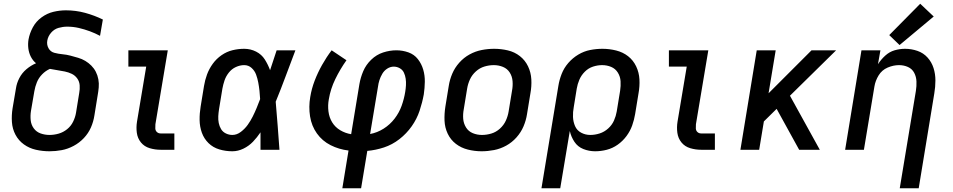

<svg xmlns="http://www.w3.org/2000/svg" viewBox="-20 -798 5080 1023"><path d="M244 8Q276 8 308.5 2Q341 -4 372 -20.5Q403 -37 427 -62.5Q451 -88 464.5 -119Q478 -150 483 -183L500 -288Q504 -310 506 -332Q508 -354 504 -375.5Q500 -397 490.5 -415.5Q481 -434 466.5 -448.5Q452 -463 434.5 -473.5Q417 -484 396.5 -490Q376 -496 355.5 -501.5Q335 -507 313 -509Q291 -511 270 -516.5Q249 -522 238.5 -541Q228 -560 232 -582Q236 -605 252.5 -624Q269 -643 292 -649.5Q315 -656 338 -656Q370 -656 400 -649Q430 -642 458.5 -631.5Q487 -621 513 -607L528 -694Q483 -716 433.5 -729.5Q384 -743 331 -743Q298 -743 264.5 -735Q231 -727 201.5 -705.5Q172 -684 155 -652.5Q138 -621 132 -588Q128 -564 131 -540Q134 -516 144.5 -495.5Q155 -475 172 -461Q144 -449 120.5 -429Q97 -409 83 -382Q69 -355 65 -327L47 -221Q41 -184 43.5 -147.5Q46 -111 62.5 -80Q79 -49 107.5 -28.5Q136 -8 171.5 0Q207 8 244 8ZM244 -79Q219 -79 196.5 -87Q174 -95 160 -114Q146 -133 143.5 -157.5Q141 -182 145 -207L163 -312Q167 -336 176.5 -359.5Q186 -383 204.5 -402Q223 -421 246 -431Q266 -427 286 -424Q306 -421 325.5 -417Q345 -413 362.5 -404.5Q380 -396 391.5 -380Q403 -364 404.5 -343.5Q406 -323 402 -302L385 -197Q381 -173 369.5 -149.5Q358 -126 337.5 -109.5Q317 -93 292.5 -86Q268 -79 244 -79Z M836 0H909V-87H836Q824 -87 816 -94.5Q808 -102 807.5 -113.5Q807 -125 808 -136L874 -530H664V-443H759L710 -150Q705 -120 709 -90.5Q713 -61 731 -39Q749 -17 777.5 -8.5Q806 0 836 0Z M1218 8Q1248 8 1277 -6Q1306 -20 1328 -43Q1350 -66 1368 -93Q1368 -47 1368 0H1469Q1464 -64 1459.5 -128Q1455 -192 1449 -256Q1477 -324 1502.5 -393Q1528 -462 1554 -530H1454Q1436 -477 1419 -424Q1408 -454 1391 -481Q1374 -508 1344.5 -523Q1315 -538 1281 -538Q1250 -538 1219 -530.5Q1188 -523 1160.5 -504Q1133 -485 1113.5 -458Q1094 -431 1083 -401Q1072 -371 1067 -340L1049 -230Q1043 -194 1043.5 -158.5Q1044 -123 1055.5 -91Q1067 -59 1091 -35.5Q1115 -12 1148.5 -2Q1182 8 1218 8ZM1218 -79Q1200 -79 1183.5 -87Q1167 -95 1158 -110Q1149 -125 1145.5 -142.5Q1142 -160 1143 -178.5Q1144 -197 1147 -216L1165 -326Q1169 -348 1176.5 -370Q1184 -392 1199.5 -411.5Q1215 -431 1237 -441Q1259 -451 1281 -451Q1304 -451 1320.5 -436Q1337 -421 1344.5 -400.5Q1352 -380 1356 -358.5Q1360 -337 1362.5 -314.5Q1365 -292 1366 -270Q1357 -246 1347.5 -223Q1338 -200 1326.5 -177Q1315 -154 1300 -133Q1285 -112 1263.5 -95.5Q1242 -79 1218 -79Z M1804 205H1904L1937 6Q1982 2 2026 -12.5Q2070 -27 2108 -56.5Q2146 -86 2173.5 -125Q2201 -164 2215.5 -207.5Q2230 -251 2238 -295Q2243 -329 2243.5 -362.5Q2244 -396 2235 -427Q2226 -458 2206.5 -483Q2187 -508 2156 -519Q2125 -530 2092 -530Q2057 -530 2021.5 -518.5Q1986 -507 1958 -480Q1930 -453 1915.5 -419Q1901 -385 1895 -350L1851 -83Q1820 -88 1793 -104Q1766 -120 1750 -146Q1734 -172 1730 -204.5Q1726 -237 1732 -269Q1741 -324 1766.5 -376.5Q1792 -429 1826 -477L1747 -530Q1719 -493 1696 -452Q1673 -411 1656.5 -368Q1640 -325 1633 -281Q1624 -229 1632 -178Q1640 -127 1668.5 -87Q1697 -47 1741.5 -24.5Q1786 -2 1837 4ZM1952 -84 1994 -336Q1996 -353 2001.5 -370.5Q2007 -388 2017 -405Q2027 -422 2043.5 -432.5Q2060 -443 2078 -443Q2095 -443 2110 -434.5Q2125 -426 2132 -411Q2139 -396 2141.5 -379Q2144 -362 2143 -344Q2142 -326 2139 -308Q2133 -271 2120 -234.5Q2107 -198 2082.5 -166Q2058 -134 2024 -112.5Q1990 -91 1952 -84Z M2546 8Q2579 8 2612.5 1.5Q2646 -5 2677 -22Q2708 -39 2732 -66Q2756 -93 2769.5 -125Q2783 -157 2788 -190L2806 -300Q2813 -338 2811 -375Q2809 -412 2793.5 -444.5Q2778 -477 2750 -499Q2722 -521 2686 -529.5Q2650 -538 2613 -538Q2580 -538 2546.5 -531.5Q2513 -525 2482 -508Q2451 -491 2427 -464Q2403 -437 2389.5 -405Q2376 -373 2371 -340L2353 -230Q2347 -192 2348.5 -155Q2350 -118 2365.5 -85.5Q2381 -53 2409 -31.5Q2437 -10 2473 -1Q2509 8 2546 8ZM2548 -79Q2522 -79 2499 -88.5Q2476 -98 2463 -119Q2450 -140 2448 -165Q2446 -190 2451 -216L2469 -326Q2473 -351 2484 -375Q2495 -399 2515.5 -417.5Q2536 -436 2561 -443.5Q2586 -451 2611 -451Q2637 -451 2660 -441.5Q2683 -432 2696 -411.5Q2709 -391 2711 -365.5Q2713 -340 2708 -314L2690 -204Q2686 -179 2675 -155Q2664 -131 2643.5 -112.5Q2623 -94 2598 -86.5Q2573 -79 2548 -79Z M2865 205H2965L3016 -100Q3023 -69 3040.5 -42.5Q3058 -16 3088 -4Q3118 8 3151 8Q3182 8 3213 0Q3244 -8 3271 -27Q3298 -46 3318 -73Q3338 -100 3348.5 -130Q3359 -160 3364 -190L3382 -300Q3389 -338 3387 -375Q3385 -412 3369.5 -444.5Q3354 -477 3326.5 -498.5Q3299 -520 3263 -529Q3227 -538 3190 -538Q3157 -538 3124 -531.5Q3091 -525 3061 -507Q3031 -489 3008 -462.5Q2985 -436 2972.5 -404Q2960 -372 2955 -340ZM3125 -79Q3099 -79 3076.5 -91Q3054 -103 3044 -126Q3034 -149 3033 -175Q3032 -201 3037 -227L3053 -326Q3057 -350 3067 -373.5Q3077 -397 3096 -416Q3115 -435 3139.5 -443Q3164 -451 3188 -451Q3214 -451 3236.5 -441.5Q3259 -432 3272 -411Q3285 -390 3286.5 -365Q3288 -340 3284 -314L3266 -204Q3262 -180 3251.5 -156Q3241 -132 3220.5 -113.5Q3200 -95 3175 -87Q3150 -79 3125 -79Z M3716 0H3789V-87H3716Q3704 -87 3696 -94.5Q3688 -102 3687.5 -113.5Q3687 -125 3688 -136L3754 -530H3544V-443H3639L3590 -150Q3585 -120 3589 -90.5Q3593 -61 3611 -39Q3629 -17 3657.5 -8.5Q3686 0 3716 0Z M3925 0H4025L4050 -151L4118 -218L4238 0H4348L4189 -288L4435 -530H4304L4075 -301L4113 -530H4012Z M4774 205H4875L4958 -300Q4964 -335 4964 -369.5Q4964 -404 4954 -435.5Q4944 -467 4922 -491.5Q4900 -516 4868 -527Q4836 -538 4802 -538Q4774 -538 4746.5 -530Q4719 -522 4696.5 -501.5Q4674 -481 4658 -456L4671 -530H4570L4483 0H4583L4639 -337Q4644 -368 4661.5 -396.5Q4679 -425 4709.5 -438Q4740 -451 4770 -451Q4796 -451 4818 -441Q4840 -431 4851 -410Q4862 -389 4863 -364Q4864 -339 4860 -314ZM4773 -558 4955 -710 4883 -778 4718 -611Z"/></svg>

Font: Iosevka Sparkle Medium Oblique
Style: Regular
Weight: 500
Italic angle: -9°
Designer: Belleve Invis
Foundry: Belleve Invis
Version: Version 4.5.0; ttfautohint (v1.8.3)